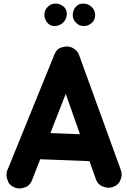

<svg xmlns="http://www.w3.org/2000/svg" viewBox="-20 -977 712 1075"><path d="M59.6 71.8C69.3 76.2 79.1 78.1 89.4 78.1C98.6 78.1 110.4 75.7 124.5 70.3C138.7 64.9 149.9 52.7 158.2 34.7L205.1 -85.4L481 -74.7L517.1 27.3C524.4 46.4 535.6 58.6 550.3 64.9C564.9 71.3 577.1 74.2 587.4 74.2C596.2 74.2 605 72.8 613.8 69.3C632.8 62 645.5 50.8 651.9 36.6C658.2 22 661.1 9.8 661.1 -0.5C661.1 -9.3 659.2 -18.1 655.8 -27.3L422.4 -669.9C417 -685.5 405.8 -698.2 389.2 -707.5C377.9 -713.9 366.2 -716.8 354 -716.8C345.7 -716.8 334.5 -714.4 319.8 -710C305.2 -705.1 293.5 -692.9 285.2 -673.3L22.5 -26.9C18.1 -17.6 16.1 -7.8 16.1 2.4C16.1 11.7 19 23.4 24.4 38.1C29.8 52.2 41.5 63.5 59.6 71.8ZM427.7 -225.6 262.2 -231.9 348.1 -451.7ZM512.7 -892.1C512.7 -910.2 506.3 -925.3 493.2 -938C480 -950.7 463.9 -957 445.3 -957C428.2 -957 414.6 -950.7 403.8 -938C392.6 -924.8 387.2 -909.7 387.2 -891.6C387.2 -876.5 393.1 -862.8 405.3 -850.1C417 -837.4 431.6 -831.1 449.7 -831.1C465.8 -831.1 480 -836.9 493.2 -848.1C506.3 -859.4 512.7 -874 512.7 -892.1ZM354 -899.9C354 -917.5 347.2 -931.6 334 -941.9C320.8 -952.1 306.2 -957 291 -957C273.9 -957 259.3 -950.7 247.1 -938.5C234.9 -926.3 228.5 -911.1 228.5 -894C228.5 -879.4 233.4 -865.2 243.7 -851.6C253.9 -837.9 267.6 -831.1 285.2 -831.1C304.2 -831.1 320.8 -837.9 334 -851.1C347.2 -864.3 354 -880.9 354 -899.9Z"/></svg>

Font: Mikhak ExtraBold
Style: Regular
Weight: 800
Designer: Amin Abedi
Version: Version 3.2